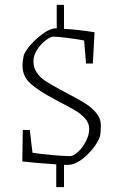

<svg xmlns="http://www.w3.org/2000/svg" viewBox="-20 -670 498 792"><path d="M259 -284Q305 -260 331.5 -243.5Q358 -227 377 -204Q396 -181 396 -154Q396 -122 392 -106Q376 -65 335.5 -27.5Q295 10 261 10H244V102H212V8Q123 2 72 -4L74 -134H103L114 -40Q145 -35 194 -30.5Q243 -26 269 -26Q283 -26 302 -43.5Q321 -61 334.5 -87.5Q348 -114 348 -138Q348 -163 330 -182.5Q312 -202 288.5 -215.5Q265 -229 206 -260Q138 -296 105.5 -325.5Q73 -355 73 -398Q73 -421 79 -445Q97 -482 139.5 -517.5Q182 -553 210 -553H214V-650H244V-551Q301 -548 370 -537L363 -408H335L327 -503Q302 -508 259 -513.5Q216 -519 200 -519Q189 -519 169 -504Q149 -489 133.5 -465.5Q118 -442 118 -417Q118 -390 132 -370Q146 -350 166.5 -336.5Q187 -323 229 -300Q249 -290 259 -284Z"/></svg>

Font: Grenze ExtraLight
Style: Regular
Weight: 275
Designer: Renata Polastri
Foundry: Omnibus-Type
Version: Version 1.002; ttfautohint (v1.8)